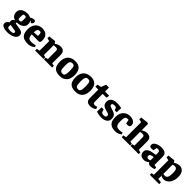

<svg xmlns="http://www.w3.org/2000/svg" viewBox="500 -2614 4694 4694"><g transform="rotate(45 2847.0 -266.5)"><path d="M217 166Q152 166 104 155Q56 144 30.5 119.5Q5 95 5 55Q5 37 11.5 21.5Q18 6 29.5 -7Q41 -20 55 -31Q69 -42 84 -52Q77 -61 75 -71.5Q73 -82 73 -92Q73 -121 94 -143.5Q115 -166 137 -177Q95 -187 68 -212Q41 -237 28 -268.5Q15 -300 15 -329Q15 -393 44.5 -432.5Q74 -472 124 -490.5Q174 -509 236 -509Q272 -509 301 -502Q330 -495 352 -481Q363 -490 380.5 -499.5Q398 -509 417.5 -515.5Q437 -522 454 -522Q482 -522 494.5 -508Q507 -494 507 -471Q507 -441 488.5 -422.5Q470 -404 458 -399L444 -415Q435 -424 425.5 -430.5Q416 -437 404 -437Q421 -413 428.5 -388.5Q436 -364 436 -343Q436 -293 408 -253.5Q380 -214 330.5 -191.5Q281 -169 217 -169H203V-134L323 -114Q378 -105 412.5 -93Q447 -81 464 -58Q481 -35 481 8Q481 45 458.5 74Q436 103 398.5 123.5Q361 144 314 155Q267 166 217 166ZM240 90Q256 90 280.5 87.5Q305 85 324.5 75Q344 65 344 43Q344 28 334.5 18.5Q325 9 299 5L145 -20Q142 -9 139.5 6Q137 21 137 37Q137 64 158 77Q179 90 240 90ZM221 -246Q246 -246 257.5 -253Q269 -260 273 -281Q277 -302 277 -343Q277 -378 274.5 -397Q272 -416 262 -423Q252 -430 227 -430Q203 -430 191.5 -424.5Q180 -419 176.5 -399.5Q173 -380 173 -337Q173 -300 175 -280.5Q177 -261 187 -253.5Q197 -246 221 -246Z M760 13Q687 13 631 -7.5Q575 -28 543 -83Q511 -138 511 -240Q511 -327 542 -387.5Q573 -448 627.5 -479.5Q682 -511 752 -511Q816 -511 857 -491.5Q898 -472 920.5 -440.5Q943 -409 951.5 -373Q960 -337 960 -303Q960 -252 948 -236.5Q936 -221 914 -221H671Q672 -174 683 -142.5Q694 -111 721 -96Q748 -81 794 -81Q858 -81 890 -92Q922 -103 926 -105L947 -58Q943 -54 919.5 -36.5Q896 -19 856 -3Q816 13 760 13ZM670 -293 802 -301Q805 -319 805 -331Q805 -378 795 -398.5Q785 -419 749 -419Q716 -419 699.5 -401.5Q683 -384 677.5 -355.5Q672 -327 670 -293Z M1009 0V-60L1088 -74V-408L1009 -425V-489L1192 -510L1226 -458H1230Q1268 -484 1308 -498.5Q1348 -513 1379 -513Q1453 -513 1489 -477Q1525 -441 1525 -367V-74L1597 -60V0H1314V-60L1376 -74V-341Q1376 -387 1363 -402Q1350 -417 1306 -417Q1293 -417 1278 -416Q1263 -415 1237 -410V-74L1299 -60V0Z M1866 16Q1776 16 1723.5 -14.5Q1671 -45 1649 -102.5Q1627 -160 1627 -240Q1627 -291 1640.5 -340Q1654 -389 1684.5 -428Q1715 -467 1766 -490Q1817 -513 1891 -513Q1974 -513 2024 -481Q2074 -449 2096.5 -392.5Q2119 -336 2119 -263Q2119 -211 2107.5 -161Q2096 -111 2067.5 -71Q2039 -31 1990 -7.5Q1941 16 1866 16ZM1882 -72Q1921 -72 1937 -98Q1953 -124 1956.5 -165.5Q1960 -207 1960 -252Q1960 -315 1954.5 -353Q1949 -391 1931.5 -408.5Q1914 -426 1878 -426Q1838 -426 1818.5 -408.5Q1799 -391 1793 -353Q1787 -315 1787 -252Q1787 -192 1792 -152Q1797 -112 1817.5 -92Q1838 -72 1882 -72Z M2407 16Q2317 16 2264.5 -14.5Q2212 -45 2190 -102.5Q2168 -160 2168 -240Q2168 -291 2181.5 -340Q2195 -389 2225.5 -428Q2256 -467 2307 -490Q2358 -513 2432 -513Q2515 -513 2565 -481Q2615 -449 2637.5 -392.5Q2660 -336 2660 -263Q2660 -211 2648.5 -161Q2637 -111 2608.5 -71Q2580 -31 2531 -7.5Q2482 16 2407 16ZM2423 -72Q2462 -72 2478 -98Q2494 -124 2497.5 -165.5Q2501 -207 2501 -252Q2501 -315 2495.5 -353Q2490 -391 2472.5 -408.5Q2455 -426 2419 -426Q2379 -426 2359.5 -408.5Q2340 -391 2334 -353Q2328 -315 2328 -252Q2328 -192 2333 -152Q2338 -112 2358.5 -92Q2379 -72 2423 -72Z M2923 11Q2868 11 2835.5 -5Q2803 -21 2789.5 -53Q2776 -85 2776 -132V-418H2674V-489L2776 -510L2827 -637H2925V-500H3066V-449L3052 -418H2925V-154Q2925 -111 2940.5 -98Q2956 -85 2981 -85Q3001 -85 3020 -89.5Q3039 -94 3055 -102L3075 -45Q3049 -19 3008 -4Q2967 11 2923 11Z M3312 16Q3275 16 3238 10.5Q3201 5 3173 -2.5Q3145 -10 3134 -15L3138 -168H3209L3237 -87Q3243 -83 3261 -73.5Q3279 -64 3308 -64Q3355 -64 3370.5 -78Q3386 -92 3386 -124Q3386 -144 3373 -155.5Q3360 -167 3338 -174.5Q3316 -182 3290 -189Q3262 -196 3233.5 -205.5Q3205 -215 3180.5 -231.5Q3156 -248 3141 -275.5Q3126 -303 3126 -346Q3126 -403 3152 -439.5Q3178 -476 3225.5 -493.5Q3273 -511 3337 -511Q3369 -511 3401 -507.5Q3433 -504 3458 -499.5Q3483 -495 3492 -493L3486 -343H3415L3392 -411Q3378 -419 3363 -421.5Q3348 -424 3331 -424Q3284 -424 3270 -409.5Q3256 -395 3256 -379Q3256 -361 3268.5 -349.5Q3281 -338 3302 -330.5Q3323 -323 3348 -315Q3376 -307 3405.5 -296.5Q3435 -286 3459.5 -268.5Q3484 -251 3499.5 -221.5Q3515 -192 3515 -147Q3515 -85 3484.5 -49.5Q3454 -14 3407 1Q3360 16 3312 16Z M3783 13Q3699 13 3646 -15Q3593 -43 3568.5 -98.5Q3544 -154 3544 -238Q3544 -321 3569 -374.5Q3594 -428 3632 -458Q3670 -488 3711 -499.5Q3752 -511 3784 -511Q3833 -511 3875 -496.5Q3917 -482 3943 -452.5Q3969 -423 3969 -378Q3969 -359 3963 -343Q3957 -327 3938 -318Q3919 -309 3878 -309Q3868 -309 3856 -312Q3844 -315 3842 -316L3823 -415Q3819 -417 3811.5 -418Q3804 -419 3790 -419Q3762 -419 3742.5 -408.5Q3723 -398 3713.5 -366Q3704 -334 3704 -271Q3704 -210 3711.5 -167.5Q3719 -125 3746 -103Q3773 -81 3833 -81Q3880 -81 3903 -86Q3926 -91 3936 -95L3956 -49Q3953 -46 3931.5 -30.5Q3910 -15 3872.5 -1Q3835 13 3783 13Z M4002 0V-60L4080 -74V-595L3999 -612V-676L4188 -699L4229 -683V-470L4217 -463L4220 -458Q4229 -465 4252 -477.5Q4275 -490 4306.5 -500.5Q4338 -511 4372 -511Q4419 -511 4451.5 -496.5Q4484 -482 4500.5 -450Q4517 -418 4517 -367V-74L4589 -60V0H4306V-60L4368 -74V-339Q4368 -364 4365 -381.5Q4362 -399 4347.5 -408Q4333 -417 4298 -417Q4281 -417 4261.5 -415Q4242 -413 4229 -410V-74L4291 -60V0Z M4773 14Q4721 14 4688 -5Q4655 -24 4640 -54Q4625 -84 4625 -118Q4625 -165 4649 -194.5Q4673 -224 4710.5 -241Q4748 -258 4788 -265L4901 -285V-348Q4901 -366 4897.5 -383Q4894 -400 4880 -410.5Q4866 -421 4835 -421Q4817 -421 4808.5 -419.5Q4800 -418 4795 -416L4781 -327Q4779 -326 4761.5 -321Q4744 -316 4721 -316Q4683 -316 4663.5 -328.5Q4644 -341 4644 -379Q4644 -413 4665.5 -437.5Q4687 -462 4720.5 -478.5Q4754 -495 4792 -503Q4830 -511 4863 -511Q4920 -511 4962 -499Q5004 -487 5027 -456Q5050 -425 5050 -368V-85L5124 -71V-16Q5121 -15 5103.5 -9Q5086 -3 5060.5 2Q5035 7 5008 7Q4961 7 4941.5 -5Q4922 -17 4913 -41H4906Q4899 -34 4881 -20.5Q4863 -7 4836 3.5Q4809 14 4773 14ZM4846 -81Q4862 -81 4875 -85.5Q4888 -90 4901 -97V-208Q4846 -203 4821 -192Q4796 -181 4789.5 -166.5Q4783 -152 4783 -137Q4783 -81 4846 -81Z M5140 165V106L5209 92V-408L5128 -425V-489L5313 -510L5346 -461H5353Q5382 -483 5421 -497Q5460 -511 5497 -511Q5579 -511 5624.5 -453Q5670 -395 5670 -292Q5670 -204 5642 -136.5Q5614 -69 5564 -31Q5514 7 5449 7Q5421 7 5395 -2.5Q5369 -12 5349 -28L5346 -24L5358 -15V89L5462 104V165ZM5406 -77Q5464 -77 5487 -117.5Q5510 -158 5510 -256Q5510 -346 5491 -381.5Q5472 -417 5423 -417Q5407 -417 5389.5 -413.5Q5372 -410 5358 -402V-86Q5369 -82 5380.5 -79.5Q5392 -77 5406 -77Z"/></g></svg>

Font: Faustina Light ExtraBold
Style: Regular
Weight: 800
Version: Version 1.200